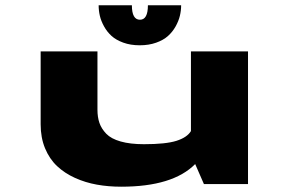

<svg xmlns="http://www.w3.org/2000/svg" viewBox="-20 -695 1090 725"><path d="M664 -675Q664 -655 659.2 -635.2Q654.5 -615.5 643 -595Q631.5 -574.5 614.2 -559Q597 -543.5 569.5 -533.8Q542 -524 507.5 -524Q473 -524 445.5 -534Q418 -544 401 -559.5Q384 -575 372.8 -595.5Q361.5 -616 357 -635.5Q352.5 -655 352.5 -675H478Q478 -620.5 508.5 -620.5Q538.5 -620.5 538.5 -675ZM437.5 10Q389 10 345.8 2.2Q302.5 -5.5 263.2 -23.2Q224 -41 195.5 -67.8Q167 -94.5 150.2 -134.8Q133.5 -175 133.5 -225.5V-501H348V-280.5Q348 -252.5 355.5 -230.8Q363 -209 381.2 -190Q399.5 -171 435.5 -160.8Q471.5 -150.5 523.5 -150.5Q606 -150.5 646.2 -163.2Q686.5 -176 701 -200V-501H916.5V0H750L717 -75.5Q632.5 10 437.5 10Z"/></svg>

Font: League Mono Extended ExtraBold
Style: Regular
Weight: 800
Width: 9
Designer: Tyler Finck
Foundry: The League of Moveable Type / Tyler Finck
Version: Version 2.210